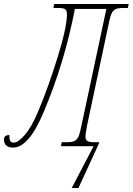

<svg xmlns="http://www.w3.org/2000/svg" viewBox="-79 -734 666 964"><path d="M391 0H227L231 -20H256Q282 -20 295 -26Q308 -32 315.5 -49.5Q323 -67 331 -108L455 -689H297Q245 -419 141 -173Q66 7 -13 7Q-36 7 -47.5 -3.5Q-59 -14 -59 -33Q-59 -56 -32 -56Q-32 -34 -27.5 -26Q-23 -18 -9 -18Q12 -18 45.5 -56.5Q79 -95 112 -173Q163 -294 210 -445.5Q257 -597 257 -663Q257 -682 247.5 -688Q238 -694 212 -694H189L193 -714H567L563 -694H540Q514 -694 501 -688Q488 -682 480.5 -664.5Q473 -647 465 -606L359 -108Q350 -61 350 -51Q350 -32 360 -26Q370 -20 396 -20H419L417 -12L315 210H281Z"/></svg>

Font: Noto Serif CondThin
Style: Italic
Weight: 250
Width: 3
Italic angle: -12°
Designer: Monotype Design Team
Foundry: Monotype Imaging Inc.
Version: Version 1.001